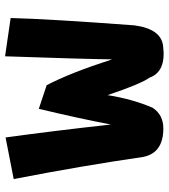

<svg xmlns="http://www.w3.org/2000/svg" viewBox="26 -616 665 757"><g transform="rotate(90 358.5 -237.5)"><path d="M161 -548Q262 -561 286 -495Q312 -458 355 -329Q371 -429 405 -507Q433 -549 486 -549Q584 -549 599 -468Q633 -233 686 41L522 73Q496 -115 471 -342Q445 -207 409 -58L316 -89Q268 -180 214 -347Q213 -243 202 75L51 53Q55 -102 80 -435Q94 -540 161 -548Z"/></g></svg>

Font: KN Bobohei
Style: Bold
Weight: 700
Designer: Kingnam Type Foundry
Version: Version 1.710;March 18, 2023